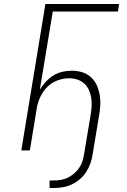

<svg xmlns="http://www.w3.org/2000/svg" viewBox="-20 -755 640 964"><path d="M229 189V151H250Q268 151 286 148Q304 145 320.5 137Q337 129 351.5 116.5Q366 104 377 88.5Q388 73 393.5 55.5Q399 38 402 20L435 -178Q439 -200 440 -221.5Q441 -243 438 -263.5Q435 -284 426.5 -303Q418 -322 403 -335.5Q388 -349 368.5 -355.5Q349 -362 327 -362Q299 -362 270.5 -352Q242 -342 220.5 -321.5Q199 -301 185.5 -274.5Q172 -248 166 -220L130 0H87L208 -735H578L572 -697H245L180 -305Q193 -326 210 -344.5Q227 -363 248 -376Q269 -389 293 -394.5Q317 -400 340 -400Q367 -400 392 -392.5Q417 -385 436 -368Q455 -351 465.5 -328Q476 -305 480.5 -279Q485 -253 483.5 -226Q482 -199 477 -172L445 20Q442 43 434 65.5Q426 88 413 108Q400 128 381 144.5Q362 161 340.5 171Q319 181 295.5 185Q272 189 250 189Z"/></svg>

Font: Iosevka Aile Extralight
Style: Italic
Weight: 200
Italic angle: -9°
Designer: Belleve Invis
Foundry: Belleve Invis
Version: Version 31.1.0; ttfautohint (v1.8.4)